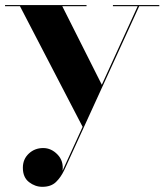

<svg xmlns="http://www.w3.org/2000/svg" viewBox="-21 -480 650 760"><path d="M321.5 -455.5H225.5L382 -144.5L524 -455.5H426V-460H609.5V-455.5H530L233 194Q219.5 222.5 200 241Q180.5 259.5 146.5 259.5Q118 259.5 93.8 240.8Q69.5 222 69.5 184Q69.5 150 93 128Q116.5 106 150 106Q182 106 206.8 131.8Q231.5 157.5 226.5 196L306 22L58 -455.5H-1V-460H321.5Z"/></svg>

Font: Bodoni* 36pt
Style: Bold
Weight: 700
Version: Version 2.3